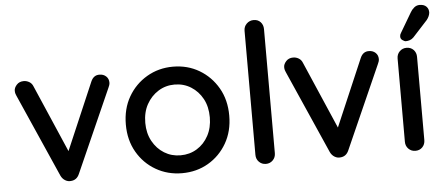

<svg xmlns="http://www.w3.org/2000/svg" viewBox="-50 -858 2284 984"><g transform="rotate(-5 1091.5 -366.5)"><path d="M82 -531Q97 -531 110.5 -523Q124 -515 130 -499L287 -136L268 -127L427 -498Q441 -531 472 -530Q492 -530 505.5 -517.5Q519 -505 519 -485Q519 -479 517 -472.5Q515 -466 512 -460L322 -32Q309 -2 279 0Q264 2 249.5 -6.5Q235 -15 227 -32L38 -460Q36 -464 34 -470.5Q32 -477 32 -486Q32 -501 45.5 -516Q59 -531 82 -531Z M1116 -263Q1116 -183 1080.5 -121.5Q1045 -60 985 -25Q925 10 850 10Q776 10 715.5 -25Q655 -60 619.5 -121.5Q584 -183 584 -263Q584 -344 619.5 -405.5Q655 -467 715.5 -502.5Q776 -538 850 -538Q925 -538 985 -502.5Q1045 -467 1080.5 -405.5Q1116 -344 1116 -263ZM1016 -263Q1016 -318 994 -358.5Q972 -399 934.5 -422.5Q897 -446 850 -446Q804 -446 766.5 -422.5Q729 -399 706.5 -358.5Q684 -318 684 -263Q684 -210 706.5 -169Q729 -128 766.5 -105Q804 -82 850 -82Q897 -82 934.5 -105Q972 -128 994 -169Q1016 -210 1016 -263Z M1332 -51Q1332 -29 1317.5 -14.5Q1303 0 1282 0Q1261 0 1246.5 -14.5Q1232 -29 1232 -51V-689Q1232 -711 1247 -725.5Q1262 -740 1283 -740Q1305 -740 1318.5 -725.5Q1332 -711 1332 -689Z M1468 -531Q1483 -531 1496.5 -523Q1510 -515 1516 -499L1673 -136L1654 -127L1813 -498Q1827 -531 1858 -530Q1878 -530 1891.5 -517.5Q1905 -505 1905 -485Q1905 -479 1903 -472.5Q1901 -466 1898 -460L1708 -32Q1695 -2 1665 0Q1650 2 1635.5 -6.5Q1621 -15 1613 -32L1424 -460Q1422 -464 1420 -470.5Q1418 -477 1418 -486Q1418 -501 1431.5 -516Q1445 -531 1468 -531Z M2101 -51Q2101 -29 2087 -14.5Q2073 0 2051 0Q2030 0 2015.5 -14.5Q2001 -29 2001 -51V-479Q2001 -501 2015.5 -515.5Q2030 -530 2051 -530Q2073 -530 2087 -515.5Q2101 -501 2101 -479ZM2051 -564Q2044 -564 2033.5 -571.5Q2023 -579 2024 -592Q2024 -600 2030 -609L2089 -709Q2096 -722 2108.5 -732.5Q2121 -743 2137 -743Q2160 -743 2172 -730.5Q2184 -718 2183 -699Q2182 -690 2178 -681Q2174 -672 2167 -663L2091 -580Q2082 -571 2071.5 -567.5Q2061 -564 2051 -564Z"/></g></svg>

Font: Quicksand Light SemiBold
Style: Regular
Weight: 600
Version: Version 3.004